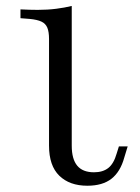

<svg xmlns="http://www.w3.org/2000/svg" viewBox="-20 -602 463 634"><path d="M141.9 -201.6V-473.4Q141.9 -496.8 136.3 -510.5Q130.6 -524.2 116.9 -530.6Q103.2 -537.1 78.2 -539.5L47.6 -541.9V-571Q63.7 -570.2 77.8 -569.8Q91.9 -569.4 104.8 -569.4Q137.1 -569.4 165.3 -573Q193.5 -576.6 216.9 -582.3V-521V-571V-201.6ZM268.5 11.3Q209.7 11.3 175.8 -21.8Q141.9 -54.8 141.9 -121V-201.6H216.9V-121Q216.9 -76.6 235.1 -54.8Q253.2 -33.1 290.3 -33.1Q319.4 -33.1 337.5 -47.2Q355.6 -61.3 365.3 -95.2L372.6 -118.5H401.6L390.3 -81.5Q377.4 -34.7 348 -11.7Q318.5 11.3 268.5 11.3Z"/></svg>

Font: Playfair 5pt SemiExpanded Light Light
Style: Regular
Weight: 300
Version: Version 2.203